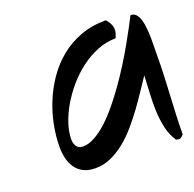

<svg xmlns="http://www.w3.org/2000/svg" viewBox="-90 -549 649 641"><g transform="rotate(-20 235.0 -228.5)"><path d="M459 -10.7Q453.6 -5.9 451.2 -3.4Q448.7 -1 446.8 -0.2Q444.8 0.5 441.7 0Q438.5 -0.5 432.1 -1.5Q416 -25.4 409.4 -55.4Q402.8 -85.4 401.9 -117.2Q400.9 -148.9 402.8 -180.4Q404.8 -211.9 405.8 -239.7Q391.6 -218.8 374.8 -193.4Q357.9 -168 338.9 -141.8Q319.8 -115.7 298.3 -90.8Q276.9 -65.9 252.9 -46.6Q229 -27.3 202.6 -15.6Q176.3 -3.9 147.5 -3.9Q123 -3.9 106 -12.5Q88.9 -21 78.4 -35.6Q67.9 -50.3 63 -69.8Q58.1 -89.4 58.1 -111.3Q58.1 -147.5 65.7 -187.3Q73.2 -227.1 88.9 -265.6Q104.5 -304.2 128.4 -338.9Q152.3 -373.5 184.6 -399.9Q216.8 -426.3 257.6 -441.4Q298.3 -456.5 348.1 -456.5Q355.5 -448.2 360.6 -438.2Q365.7 -428.2 365.7 -417Q365.7 -409.7 363.5 -402.6Q361.3 -395.5 358.4 -388.7Q324.7 -388.7 293 -376Q261.2 -363.3 232.9 -342Q204.6 -320.8 180.9 -293.2Q157.2 -265.6 139.9 -235.8Q122.6 -206.1 113 -176.5Q103.5 -147 103.5 -121.6Q103.5 -107.4 110.6 -96.9Q117.7 -86.4 133.3 -86.4Q153.3 -86.4 175.3 -98.6Q197.3 -110.8 219.7 -131.3Q242.2 -151.9 264.6 -179.2Q287.1 -206.5 308.1 -236.3Q329.1 -266.1 348.4 -296.9Q367.7 -327.6 383.5 -355.7Q399.4 -383.8 411.6 -406.7Q423.8 -429.7 431.2 -444.3Q442.9 -444.8 450.4 -436.5Q458 -428.2 462.2 -414.1Q466.3 -399.9 467.8 -382.1Q469.2 -364.3 469.5 -346.2Q469.7 -328.1 469.2 -311.8Q468.8 -295.4 468.8 -284.7Q468.8 -249 467.3 -215.1Q465.8 -181.2 464.1 -147.7Q462.4 -114.3 460.7 -80.3Q459 -46.4 459 -10.7Z"/></g></svg>

Font: RIT Kutty
Style: Bold
Weight: 700
Designer: Artist Kutty Kodungallur
Foundry: Rachana Institute of Technology
Version: 1.3.2